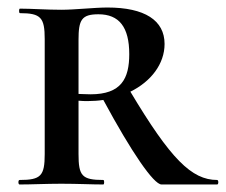

<svg xmlns="http://www.w3.org/2000/svg" viewBox="-20 -491 601 511"><path d="M558 -12C490 -12 434 -68 327 -247C382 -274 418 -321 418 -374C418 -437 365 -471 266 -471C231 -471 180 -465 143 -465C104 -465 64 -468 33 -468C30 -468 30 -456 33 -456C89 -456 99 -444 99 -387V-81C99 -23 89 -12 32 -12C28 -12 28 0 32 0C63 0 104 -2 143 -2C188 -2 224 0 255 0C258 0 258 -12 255 -12C198 -12 189 -23 189 -81V-223C197 -222 206 -222 214 -222C228 -222 242 -223 255 -225C330 -86 389 0 410 0H558C562 0 562 -12 558 -12ZM189 -241V-385C189 -438 197 -453 242 -453C297 -453 324 -419 324 -347C324 -282 303 -240 221 -240C208 -240 198 -241 189 -241Z"/></svg>

Font: Cormorant SC Semi
Style: Regular
Weight: 600
Designer: Christian Thalmann (Catharsis Fonts)
Version: Version 1.000;PS 001.000;hotconv 1.0.70;makeotf.lib2.5.58329